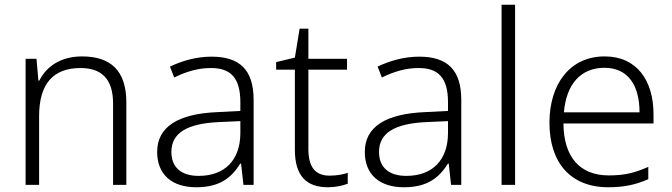

<svg xmlns="http://www.w3.org/2000/svg" viewBox="-20 -780 2833 810"><path d="M326 -542C236 -542 175 -499 146 -440H142L134 -532H88V0H145V-290C145 -425 203 -493 320 -493C409 -493 457 -446 457 -344V0H513V-348C513 -482 447 -542 326 -542Z M872 -541C808 -541 747 -523 697 -499L715 -453C766 -478 815 -493 870 -493C951 -493 994 -454 994 -349V-312L897 -307C731 -300 643 -245 643 -139C643 -43 706 10 808 10C907 10 956 -30 994 -90H997L1007 0H1050V-358C1050 -485 992 -541 872 -541ZM904 -265 994 -269V-217C993 -105 929 -38 818 -38C746 -38 703 -73 703 -139C703 -219 769 -259 904 -265Z M1370 -39C1309 -39 1281 -77 1281 -151V-486H1444V-532H1281V-659H1244L1224 -537L1145 -518V-486H1224V-148C1224 -37 1274 10 1363 10C1396 10 1427 3 1447 -5V-51C1428 -44 1400 -39 1370 -39Z M1748 -541C1684 -541 1623 -523 1573 -499L1591 -453C1642 -478 1691 -493 1746 -493C1827 -493 1870 -454 1870 -349V-312L1773 -307C1607 -300 1519 -245 1519 -139C1519 -43 1582 10 1684 10C1783 10 1832 -30 1870 -90H1873L1883 0H1926V-358C1926 -485 1868 -541 1748 -541ZM1780 -265 1870 -269V-217C1869 -105 1805 -38 1694 -38C1622 -38 1579 -73 1579 -139C1579 -219 1645 -259 1780 -265Z M2153 0V-760H2096V0Z M2531 -542C2383 -542 2298 -424 2298 -262C2298 -95 2386 10 2546 10C2614 10 2662 -1 2715 -24V-76C2656 -50 2614 -40 2548 -40C2426 -40 2358 -118 2357 -259H2737V-298C2737 -440 2667 -542 2531 -542ZM2530 -494C2631 -494 2678 -418 2678 -306H2359C2369 -427 2432 -494 2530 -494Z"/></svg>

Font: Noto Sans Kannada Light
Style: Regular
Weight: 300
Designer: Jelle Bosma - Monotype Design Team
Foundry: Monotype Imaging Inc.
Version: Version 2.005